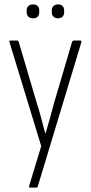

<svg xmlns="http://www.w3.org/2000/svg" viewBox="-20 -666 411 871"><path d="M116 185Q114 185 112.5 183Q111 181 112 178L167 -3L23 -475Q21 -482 27 -482H59Q63 -482 65 -476L147 -198Q158 -164 167 -129.5Q176 -95 185 -62H187Q197 -95 206.5 -129.5Q216 -164 225 -198L307 -476Q310 -482 314 -482H344Q351 -482 349 -474L151 181Q150 185 145 185ZM130 -583Q116 -583 108.5 -590.5Q101 -598 101 -611V-619Q101 -631 108.5 -638.5Q116 -646 130 -646Q144 -646 151 -638.5Q158 -631 158 -619V-611Q158 -598 151 -590.5Q144 -583 130 -583ZM243 -583Q230 -583 222.5 -590.5Q215 -598 215 -611V-619Q215 -631 222.5 -638.5Q230 -646 243 -646Q257 -646 264 -638.5Q271 -631 271 -619V-611Q271 -598 264 -590.5Q257 -583 243 -583Z"/></svg>

Font: Sofia Sans Condensed ExtraLight
Style: Regular
Weight: 250
Version: Version 4.100